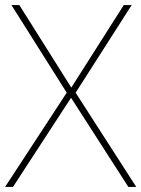

<svg xmlns="http://www.w3.org/2000/svg" viewBox="-23 -734 555 754"><path d="M512 0H481L256 -350L28 0H-3L239 -370L22 -714H53L257 -390L463 -714H494L274 -370Z"/></svg>

Font: Noto Sans Sinhala UI Thin
Style: Regular
Weight: 100
Designer: Jelle Bosma - Monotype Design Team
Foundry: Monotype Imaging Inc.
Version: Version 2.006; ttfautohint (v1.8.4.7-5d5b)